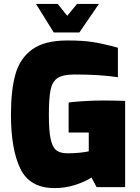

<svg xmlns="http://www.w3.org/2000/svg" viewBox="-20 -957 715 982"><path d="M36 -370Q36 -496 59 -577.5Q82 -659 145 -704.5Q208 -750 325 -750Q405 -750 457.5 -741.5Q510 -733 583 -713V-562Q493 -576 362 -576Q303 -576 275.5 -558.5Q248 -541 239 -499Q230 -457 230 -370Q230 -288 239 -246Q248 -204 268 -188.5Q288 -173 324 -173Q387 -173 434 -183V-279H331V-433Q362 -437 413 -440Q464 -443 506 -443Q558 -443 620 -441V0H474L448 -49Q418 -29 367 -12Q316 5 259 5Q132 5 84 -94.5Q36 -194 36 -370ZM164 -937H275L324 -876L374 -937H486L386 -791H255Z"/></svg>

Font: Exo Black
Style: Regular
Weight: 900
Designer: Natanael Gama
Foundry: Natanael Gama
Version: Version 1.500; ttfautohint (v1.6)